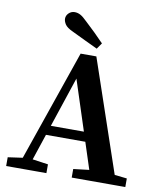

<svg xmlns="http://www.w3.org/2000/svg" viewBox="-89 -879 793 949"><g transform="rotate(10 308.0 -404.0)"><path d="M7 0V-44L99 -57H117L209 -44V0ZM62 0 273 -611H352L560 0H432L274 -486L112 0ZM155 -186 171 -234H419L437 -186ZM336 0V-43L445 -56H489L605 -43V0ZM368 -679 347 -649Q314 -664 281.5 -680Q249 -696 217 -711Q186 -725 176.5 -740Q167 -755 167 -768Q167 -784 179.5 -796Q192 -808 209 -808Q224 -808 238 -800.5Q252 -793 273 -772Q297 -750 321 -726.5Q345 -703 368 -679Z"/></g></svg>

Font: Lisu Bosa ExtraBold
Style: Regular
Weight: 800
Designer: David Morse, Annie Olsen, Victor Gaultney, Frank Grießhammer (Latin)
Foundry: SIL International
Version: Version 2.000